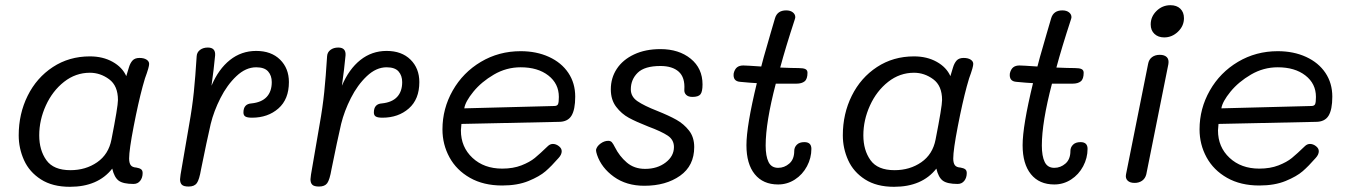

<svg xmlns="http://www.w3.org/2000/svg" viewBox="-20 -710 5200 739"><path d="M545 -428Q539 -414 529 -377Q512 -314 494.5 -223.5Q477 -133 477 -100Q477 -83 483 -74.5Q489 -66 505 -65Q517 -63 523 -58.5Q529 -54 529 -44Q529 -26 519.5 -14Q510 -2 494 -2Q454 -2 437 -14.5Q420 -27 412 -61Q357 9 249 9Q182 9 137.5 -19.5Q93 -48 72.5 -93.5Q52 -139 52 -189Q52 -272 86.5 -341.5Q121 -411 183.5 -452Q246 -493 326 -493Q376 -493 413.5 -472Q451 -451 466 -417L476 -450Q481 -467 490 -477Q499 -487 517 -487Q534 -487 544 -480.5Q554 -474 554 -464Q554 -458 550.5 -445.5Q547 -433 545 -428ZM434 -325Q434 -380 400 -405Q366 -430 326 -430Q271 -430 226.5 -395Q182 -360 156.5 -304Q131 -248 131 -189Q131 -132 158.5 -93.5Q186 -55 251 -55Q310 -55 354 -85.5Q398 -116 409 -173Q434 -300 434 -325Z M1092 -394Q1092 -328 1051.5 -292.5Q1011 -257 950 -257Q932 -257 924.5 -261.5Q917 -266 917 -277Q917 -310 948 -312Q987 -316 1006.5 -337Q1026 -358 1026 -394Q1026 -419 1012 -435Q998 -451 966 -451Q926 -451 890 -417Q854 -383 828.5 -332.5Q803 -282 791 -233Q776 -168 754 -59Q747 -18 737.5 -5Q728 8 706 8Q687 8 680 1Q673 -6 673 -20Q673 -24 675 -38L708 -230Q720 -297 726 -355.5Q732 -414 737 -494Q738 -509 750 -518Q762 -527 780 -527Q810 -527 808 -497Q803 -443 794 -380Q821 -444 865 -479Q909 -514 966 -514Q1024 -514 1058 -480.5Q1092 -447 1092 -394Z M1594 -394Q1594 -328 1553.5 -292.5Q1513 -257 1452 -257Q1434 -257 1426.5 -261.5Q1419 -266 1419 -277Q1419 -310 1450 -312Q1489 -316 1508.5 -337Q1528 -358 1528 -394Q1528 -419 1514 -435Q1500 -451 1468 -451Q1428 -451 1392 -417Q1356 -383 1330.5 -332.5Q1305 -282 1293 -233Q1278 -168 1256 -59Q1249 -18 1239.5 -5Q1230 8 1208 8Q1189 8 1182 1Q1175 -6 1175 -20Q1175 -24 1177 -38L1210 -230Q1222 -297 1228 -355.5Q1234 -414 1239 -494Q1240 -509 1252 -518Q1264 -527 1282 -527Q1312 -527 1310 -497Q1305 -443 1296 -380Q1323 -444 1367 -479Q1411 -514 1468 -514Q1526 -514 1560 -480.5Q1594 -447 1594 -394Z M1683 -212Q1683 -292 1722.5 -361.5Q1762 -431 1831 -472Q1900 -513 1984 -513Q2045 -513 2093 -491Q2141 -469 2167.5 -429.5Q2194 -390 2194 -338Q2194 -288 2179.5 -264.5Q2165 -241 2131 -241L1756 -233Q1754 -215 1754 -208Q1754 -144 1798.5 -102.5Q1843 -61 1913 -61Q1955 -61 1987 -73.5Q2019 -86 2038.5 -102Q2058 -118 2088 -147Q2097 -156 2108 -156Q2120 -156 2131 -147.5Q2142 -139 2142 -128Q2142 -115 2130 -102Q2103 -71 2080 -51Q2057 -31 2014.5 -13.5Q1972 4 1913 4Q1841 4 1789 -25.5Q1737 -55 1710 -104.5Q1683 -154 1683 -212ZM2113 -302Q2125 -302 2128 -309.5Q2131 -317 2131 -337Q2131 -388 2090.5 -419.5Q2050 -451 1984 -451Q1929 -451 1881 -423Q1833 -395 1802 -357Q1771 -319 1767 -293Z M2278 -114Q2274 -126 2274 -133Q2277 -147 2291.5 -157.5Q2306 -168 2321 -168Q2330 -168 2335 -162.5Q2340 -157 2347 -143Q2364 -109 2392.5 -84.5Q2421 -60 2463 -60Q2510 -60 2542 -84.5Q2574 -109 2574 -144Q2574 -172 2550 -188Q2526 -204 2475 -223Q2429 -241 2400.5 -256.5Q2372 -272 2351.5 -299Q2331 -326 2331 -366Q2331 -410 2354 -445Q2377 -480 2420.5 -500.5Q2464 -521 2522 -521Q2593 -521 2638.5 -484Q2684 -447 2684 -385Q2684 -357 2676 -347Q2668 -337 2645 -337Q2629 -337 2621 -345Q2613 -353 2614 -365Q2617 -412 2592.5 -434Q2568 -456 2522 -456Q2461 -456 2434.5 -430Q2408 -404 2408 -366Q2408 -338 2433.5 -320.5Q2459 -303 2510 -283Q2555 -265 2583.5 -249Q2612 -233 2632 -207.5Q2652 -182 2652 -144Q2652 -72 2597.5 -33.5Q2543 5 2460 5Q2391 5 2343 -29.5Q2295 -64 2278 -114Z M3103 -137Q3103 -102 3086 -70Q3069 -38 3039.5 -19Q3010 0 2975 0Q2917 0 2885 -39.5Q2853 -79 2853 -151Q2853 -225 2893 -390Q2870 -391 2829 -395Q2800 -397 2804 -428Q2808 -444 2817 -451Q2826 -458 2841 -458Q2852 -458 2910 -454Q2920 -493 2929.5 -524.5Q2939 -556 2946 -582L2963 -640Q2972 -670 3006 -670Q3022 -670 3031.5 -662.5Q3041 -655 3041 -644Q3041 -641 3039 -635Q3003 -525 2983 -450Q3029 -448 3054 -448Q3072 -448 3080 -444Q3088 -440 3088 -430Q3088 -406 3077 -397Q3066 -388 3045 -388H2966Q2927 -239 2927 -150Q2927 -109 2938 -86.5Q2949 -64 2975 -64Q2999 -64 3018 -80.5Q3037 -97 3037 -129Q3037 -143 3047 -153Q3057 -163 3076 -163Q3103 -163 3103 -137Z M3717 -428Q3711 -414 3701 -377Q3684 -314 3666.5 -223.5Q3649 -133 3649 -100Q3649 -83 3655 -74.5Q3661 -66 3677 -65Q3689 -63 3695 -58.5Q3701 -54 3701 -44Q3701 -26 3691.5 -14Q3682 -2 3666 -2Q3626 -2 3609 -14.5Q3592 -27 3584 -61Q3529 9 3421 9Q3354 9 3309.5 -19.5Q3265 -48 3244.5 -93.5Q3224 -139 3224 -189Q3224 -272 3258.5 -341.5Q3293 -411 3355.5 -452Q3418 -493 3498 -493Q3548 -493 3585.5 -472Q3623 -451 3638 -417L3648 -450Q3653 -467 3662 -477Q3671 -487 3689 -487Q3706 -487 3716 -480.5Q3726 -474 3726 -464Q3726 -458 3722.5 -445.5Q3719 -433 3717 -428ZM3606 -325Q3606 -380 3572 -405Q3538 -430 3498 -430Q3443 -430 3398.5 -395Q3354 -360 3328.5 -304Q3303 -248 3303 -189Q3303 -132 3330.5 -93.5Q3358 -55 3423 -55Q3482 -55 3526 -85.5Q3570 -116 3581 -173Q3606 -300 3606 -325Z M4166 -137Q4166 -102 4149 -70Q4132 -38 4102.5 -19Q4073 0 4038 0Q3980 0 3948 -39.5Q3916 -79 3916 -151Q3916 -225 3956 -390Q3933 -391 3892 -395Q3863 -397 3867 -428Q3871 -444 3880 -451Q3889 -458 3904 -458Q3915 -458 3973 -454Q3983 -493 3992.5 -524.5Q4002 -556 4009 -582L4026 -640Q4035 -670 4069 -670Q4085 -670 4094.5 -662.5Q4104 -655 4104 -644Q4104 -641 4102 -635Q4066 -525 4046 -450Q4092 -448 4117 -448Q4135 -448 4143 -444Q4151 -440 4151 -430Q4151 -406 4140 -397Q4129 -388 4108 -388H4029Q3990 -239 3990 -150Q3990 -109 4001 -86.5Q4012 -64 4038 -64Q4062 -64 4081 -80.5Q4100 -97 4100 -129Q4100 -143 4110 -153Q4120 -163 4139 -163Q4166 -163 4166 -137Z M4409 -616Q4409 -646 4431.5 -668Q4454 -690 4485 -690Q4509 -690 4523 -676.5Q4537 -663 4537 -640Q4537 -610 4514 -588Q4491 -566 4461 -566Q4438 -566 4423.5 -579.5Q4409 -593 4409 -616ZM4314 -39 4399 -464Q4402 -481 4414 -490Q4426 -499 4444 -499Q4462 -499 4471 -490Q4480 -481 4477 -463L4392 -39Q4388 -23 4376 -14.5Q4364 -6 4347 -6Q4329 -6 4320 -15Q4311 -24 4314 -39Z M4597 -212Q4597 -292 4636.5 -361.5Q4676 -431 4745 -472Q4814 -513 4898 -513Q4959 -513 5007 -491Q5055 -469 5081.5 -429.5Q5108 -390 5108 -338Q5108 -288 5093.5 -264.5Q5079 -241 5045 -241L4670 -233Q4668 -215 4668 -208Q4668 -144 4712.5 -102.5Q4757 -61 4827 -61Q4869 -61 4901 -73.5Q4933 -86 4952.5 -102Q4972 -118 5002 -147Q5011 -156 5022 -156Q5034 -156 5045 -147.5Q5056 -139 5056 -128Q5056 -115 5044 -102Q5017 -71 4994 -51Q4971 -31 4928.5 -13.5Q4886 4 4827 4Q4755 4 4703 -25.5Q4651 -55 4624 -104.5Q4597 -154 4597 -212ZM5027 -302Q5039 -302 5042 -309.5Q5045 -317 5045 -337Q5045 -388 5004.5 -419.5Q4964 -451 4898 -451Q4843 -451 4795 -423Q4747 -395 4716 -357Q4685 -319 4681 -293Z"/></svg>

Font: Mali
Style: Italic
Weight: 400
Italic angle: -10°
Version: Version 1.000; ttfautohint (v1.6)